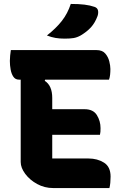

<svg xmlns="http://www.w3.org/2000/svg" viewBox="-20 -954 640 974"><path d="M250 0Q206 0 168.5 -20.5Q131 -41 108 -72Q85 -103 85 -132V-550H76Q58 -550 48 -564.5Q38 -579 34 -601Q30 -623 30 -645Q30 -658 31.5 -672Q33 -686 35 -700H469Q499 -700 514 -682.5Q529 -665 534.5 -642.5Q540 -620 540 -604Q540 -588 538.5 -574.5Q537 -561 533 -550H209L207 -544Q245 -520 245 -457V-400H409Q453 -400 471.5 -370Q490 -340 490 -304Q490 -293 489.5 -285.5Q489 -278 487 -270H245V-150H429Q474 -150 507.5 -129Q541 -108 541 -58Q541 -42 539.5 -26.5Q538 -11 535 0ZM339 -934Q380 -934 408.5 -930.5Q437 -927 460 -919Q474 -914 477 -901.5Q480 -889 475 -873Q462 -838 441.5 -815.5Q421 -793 389 -774Q371 -764 353.5 -761Q336 -758 308 -758Q283 -758 262 -761.5Q241 -765 218 -774Q264 -810 293.5 -847.5Q323 -885 339 -934Z"/></svg>

Font: Recursive Mn Csl St XBd
Style: Regular
Weight: 800
Monospace: yes
Version: Version 1.079;hotconv 1.0.112;makeotfexe 2.5.65598; ttfautoh